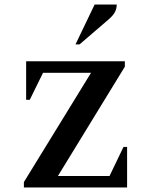

<svg xmlns="http://www.w3.org/2000/svg" viewBox="-20 -832 670 852"><path d="M86 0V-24L384 -509H171L112 -389H96V-560H534V-536L237 -51H466L528 -180H544V0ZM315 -635 400 -812H498Q498 -795 490.5 -779.5Q483 -764 461 -745L333 -635Z"/></svg>

Font: Spectral SC SemiBold
Style: Regular
Weight: 600
Designer: Jean-Baptiste Levee
Foundry: Production Type
Version: Version 2.001